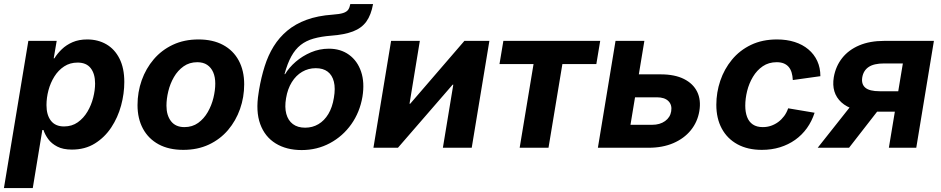

<svg xmlns="http://www.w3.org/2000/svg" viewBox="-38 -748 4764 972"><path d="M-18.1 204.1 105.5 -541H249L233.9 -452.6H237.3Q252 -476.6 274.7 -498.5Q297.4 -520.5 329.3 -534.4Q361.3 -548.3 403.3 -548.3Q458 -548.3 500.5 -523.7Q543 -499 567.1 -450.9Q591.3 -402.8 591.3 -333Q591.3 -273.9 575 -213.6Q558.6 -153.3 525.4 -103Q492.2 -52.7 442.4 -21.7Q392.6 9.3 326.2 9.3Q281.2 9.3 252 -5.9Q222.7 -21 206.1 -43.9Q189.5 -66.9 182.1 -89.8H176.3L127.9 204.1ZM286.1 -107.9Q326.2 -107.9 355.7 -128.9Q385.3 -149.9 404.8 -182.9Q424.3 -215.8 433.8 -253.7Q443.4 -291.5 443.4 -325.2Q443.4 -374 421.4 -402.6Q399.4 -431.2 355 -431.2Q316.4 -431.2 286.9 -411.9Q257.3 -392.6 237.3 -360.6Q217.3 -328.6 207.3 -290.8Q197.3 -252.9 197.3 -215.8Q197.3 -166 219.7 -137Q242.2 -107.9 286.1 -107.9Z M890.1 10.7Q816.9 10.7 765.1 -17.3Q713.4 -45.4 685.8 -96.4Q658.2 -147.5 658.2 -215.8Q658.2 -281.7 679.4 -341.6Q700.7 -401.4 740.5 -448Q780.3 -494.6 837.4 -521.5Q894.5 -548.3 966.8 -548.3Q1039.6 -548.3 1091.3 -520.5Q1143.1 -492.7 1170.7 -441.4Q1198.2 -390.1 1198.2 -321.3Q1198.2 -255.9 1177.2 -196.3Q1156.2 -136.7 1116.5 -89.8Q1076.7 -43 1019.5 -16.1Q962.4 10.7 890.1 10.7ZM895.5 -104.5Q935.5 -104.5 965.1 -125.7Q994.6 -147 1013.9 -180.7Q1033.2 -214.4 1042.5 -252.7Q1051.8 -291 1051.8 -325.2Q1051.8 -357.9 1041.3 -382.1Q1030.8 -406.2 1010.7 -419.7Q990.7 -433.1 960.9 -433.1Q920.9 -433.1 891.4 -412.1Q861.8 -391.1 842.5 -357.7Q823.2 -324.2 814 -285.9Q804.7 -247.6 804.7 -212.9Q804.7 -164.1 827.9 -134.3Q851.1 -104.5 895.5 -104.5Z M1489.3 11.7Q1412.1 11.7 1357.4 -22Q1302.7 -55.7 1279.3 -120.1Q1255.9 -184.6 1271 -276.4L1273.4 -292.5Q1284.2 -356.4 1301.8 -412.1Q1319.3 -467.8 1347.4 -513.2Q1375.5 -558.6 1416.5 -592.8Q1457.5 -627 1513.9 -647.7Q1570.3 -668.5 1645.5 -673.8Q1681.2 -676.3 1699.2 -682.1Q1717.3 -688 1724.9 -699Q1732.4 -710 1735.4 -727.5H1850.6Q1840.8 -672.4 1816.7 -638.9Q1792.5 -605.5 1749 -588.9Q1705.6 -572.3 1638.7 -567.4Q1587.9 -563.5 1549.8 -552.7Q1511.7 -542 1484.1 -520.3Q1456.5 -498.5 1436.8 -462.6Q1417 -426.8 1402.3 -372.6H1405.3Q1425.3 -406.2 1459.2 -435.5Q1493.2 -464.8 1536.4 -483.2Q1579.6 -501.5 1627 -501.5Q1686.5 -501.5 1729 -470.7Q1771.5 -439.9 1790 -385.3Q1808.6 -330.6 1796.9 -258.3Q1783.7 -180.2 1740.5 -119.1Q1697.3 -58.1 1632.1 -23.2Q1566.9 11.7 1489.3 11.7ZM1506.8 -101.6Q1543.9 -101.6 1574 -119.4Q1604 -137.2 1624.3 -170.9Q1644.5 -204.6 1652.3 -252.9Q1660.6 -300.8 1652.3 -334.2Q1644 -367.7 1620.8 -385.3Q1597.7 -402.8 1560.5 -402.8Q1522.9 -402.8 1491.7 -384.5Q1460.4 -366.2 1439.2 -332Q1418 -297.9 1410.2 -251Q1402.3 -205.1 1411.4 -171.6Q1420.4 -138.2 1444.6 -119.9Q1468.8 -101.6 1506.8 -101.6Z M2350.1 0H2204.1L2256.8 -319.3H2253.4L1976.6 0H1852.5L1941.9 -541H2087.4L2035.2 -222.7H2038.6L2313 -541H2439.5Z M2592.8 0 2663.1 -423.8H2490.7L2510.3 -541H3000.5L2981 -423.8H2809.1L2738.8 0Z M3145.5 -371.6H3306.6Q3377.9 -371.6 3424.6 -348.1Q3471.2 -324.7 3491.5 -283.2Q3511.7 -241.7 3502.4 -185.5Q3493.2 -130.4 3459.2 -88.6Q3425.3 -46.9 3370.8 -23.4Q3316.4 0 3245.6 0H2988.8L3078.1 -541H3224.1L3153.8 -116.2H3263.7Q3302.7 -116.2 3328.9 -135Q3355 -153.8 3359.9 -184.6Q3365.2 -216.8 3345.9 -236.1Q3326.7 -255.4 3287.6 -255.4H3126Z M3818.8 10.7Q3747.1 10.7 3695.3 -17.6Q3643.6 -45.9 3616 -97.2Q3588.4 -148.4 3588.4 -217.3Q3588.4 -279.8 3608.4 -339.1Q3628.4 -398.4 3667.5 -445.8Q3706.5 -493.2 3763.9 -520.8Q3821.3 -548.3 3895.5 -548.3Q3944.8 -548.3 3985.1 -535.4Q4025.4 -522.5 4054.4 -498Q4083.5 -473.6 4099.4 -439.2Q4115.2 -404.8 4115.2 -362.3L3975.6 -342.8Q3974.6 -363.8 3969.7 -380.4Q3964.8 -397 3955.1 -408.7Q3945.3 -420.4 3930.2 -426.8Q3915 -433.1 3894 -433.1Q3853.5 -433.1 3823.5 -412.6Q3793.5 -392.1 3773.7 -358.9Q3753.9 -325.7 3744.4 -287.4Q3734.9 -249 3734.9 -212.9Q3734.9 -180.7 3744.1 -156Q3753.4 -131.3 3773.2 -117.9Q3793 -104.5 3823.7 -104.5Q3845.7 -104.5 3865.5 -111.3Q3885.3 -118.2 3902.1 -130.6Q3918.9 -143.1 3931.9 -160.6Q3944.8 -178.2 3952.1 -199.7L4085.9 -177.2Q4071.8 -133.8 4046.9 -99.1Q4022 -64.5 3987.5 -40Q3953.1 -15.6 3910.6 -2.4Q3868.2 10.7 3818.8 10.7Z M4600.6 0H4461.9L4532.7 -426.8H4437.5Q4386.2 -426.8 4359.6 -408.9Q4333 -391.1 4327.1 -356Q4321.8 -321.8 4342.8 -304Q4363.8 -286.1 4415.5 -286.1H4566.9L4549.8 -182.6H4382.3Q4272.9 -182.6 4221.4 -230Q4169.9 -277.3 4183.1 -357.4Q4192.9 -413.1 4225.6 -454.3Q4258.3 -495.6 4312 -518.3Q4365.7 -541 4437.5 -541H4689.9ZM4260.3 0H4101.6L4296.4 -246.1H4451.7Z"/></svg>

Font: Inter 17pt
Style: Bold Italic
Weight: 700
Italic angle: -9.3988°
Version: Version 4.001;git-66647c0bb